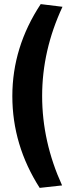

<svg xmlns="http://www.w3.org/2000/svg" viewBox="-20 -784 339 934"><path d="M173 130Q40 -78 40 -316.5Q40 -555 178 -764L284 -751Q185 -539 185 -317Q185 -95 282 118Z"/></svg>

Font: Gudea
Style: Bold
Weight: 700
Designer: Agustina Mingote
Foundry: Agustina Mingote
Version: Version 1.002